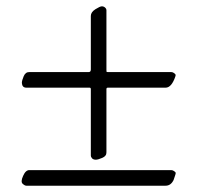

<svg xmlns="http://www.w3.org/2000/svg" viewBox="-20 -631 630 613"><path d="M64 -351.1Q50.8 -351.1 49.8 -366.2Q49.8 -374 55.7 -387.7Q61.5 -401.4 74.2 -400.9H263.2Q270 -400.9 270 -409.2V-580.1Q270 -592.3 284.7 -601.6Q299.3 -610.8 305.2 -610.8Q311 -610.8 315.4 -606.9Q319.8 -603 319.8 -598.1V-407.2Q319.8 -402.3 320.3 -401.4Q320.8 -400.9 324.2 -400.9H526.9Q531.2 -400.9 536.1 -397.5Q541 -394 541 -390.1L540 -389.2Q540 -388.2 540 -387.2Q527.8 -351.1 508.8 -351.1H324.2Q320.3 -351.1 319.8 -347.2V-145Q320.3 -132.8 306.6 -127Q293 -121.1 285.6 -121.1Q278.3 -121.1 273.9 -125.5Q270 -129.9 270 -134.8V-346.2Q270 -351.1 266.1 -351.1ZM64 -38.1Q59.1 -38.1 52.2 -44.4Q45.4 -50.8 53.7 -69.3Q62 -88.4 74.2 -87.9H526.9Q531.2 -87.9 536.1 -84.5Q541 -81.1 541 -78.6Q541 -76.2 538.6 -69.3Q536.1 -62.5 534.2 -56.2Q525.4 -38.1 508.8 -38.1Z"/></svg>

Font: EBGaramond
Style: Regular
Weight: 400
Version: Version 000.012g